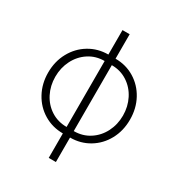

<svg xmlns="http://www.w3.org/2000/svg" viewBox="-205 -841 1073 1155"><g transform="rotate(30 331.5 -263.0)"><path d="M306.6 10.7Q233.9 10.7 174.6 -24.9Q115.2 -60.5 81.1 -123Q46.9 -185.5 46.9 -262.7Q46.9 -340.3 81.1 -402.8Q115.2 -465.3 174.6 -501.2Q233.9 -537.1 306.6 -537.1V-707H356.4V-537.1Q429.2 -537.1 488.3 -501.2Q547.4 -465.3 581.3 -402.8Q615.2 -340.3 615.2 -262.7Q615.2 -185.1 581.3 -122.8Q547.4 -60.5 488.3 -24.9Q429.2 10.7 356.4 10.7V180.7H306.6ZM306.6 -492.2Q245.6 -492.2 197.8 -460.9Q149.9 -429.7 123.3 -377.2Q96.7 -324.7 96.7 -262.7Q96.7 -200.2 123.3 -147.9Q149.9 -95.7 197.8 -64.9Q245.6 -34.2 306.6 -34.2ZM566.4 -262.7Q566.4 -324.7 539.8 -377.2Q513.2 -429.7 465.3 -460.9Q417.5 -492.2 356.4 -492.2V-34.2Q417.5 -34.2 465.3 -65.2Q513.2 -96.2 539.8 -148.4Q566.4 -200.7 566.4 -262.7Z"/></g></svg>

Font: Pretendard JP ExtraLight
Style: Regular
Weight: 200
Designer: Base glyphs from Inter by Rasmus Andersson; Hangeul glyphs from Noto Sans CJK(Source Han Sans) by Jang Soo-young and Kan
Foundry: Kil Hyung-jin
Version: Version 1.309